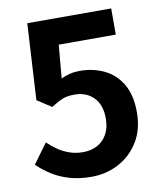

<svg xmlns="http://www.w3.org/2000/svg" viewBox="-84 -810 758 892"><g transform="rotate(-10 295.0 -363.5)"><path d="M276.6 13.8Q218.3 13.8 172 0.1Q125.6 -13.7 89.9 -36.7Q54.1 -59.8 25.9 -87.2L94.1 -180.5Q115.1 -160.1 139.7 -143.2Q164.2 -126.3 193.7 -116.1Q223.2 -105.8 256.8 -105.8Q295.4 -105.8 324.8 -121.7Q354.3 -137.5 371.1 -168.3Q387.9 -199 387.9 -242.3Q387.9 -306.4 353.4 -341.3Q319 -376.2 263.5 -376.2Q230.5 -376.2 207.7 -367.4Q184.9 -358.5 152.3 -337.5L84.9 -381.3L105.4 -740.8H501.2V-617.3H232L218.2 -460.3Q239.9 -470.3 260.9 -475.3Q281.9 -480.4 307 -480.4Q369.4 -480.4 421.4 -455.5Q473.4 -430.6 504.2 -378.7Q535.1 -326.8 535.1 -245.8Q535.1 -163.9 498.7 -105.5Q462.3 -47.1 403.6 -16.7Q344.9 13.8 276.6 13.8Z"/></g></svg>

Font: Noto Sans TC Thin
Style: Regular
Weight: 100
Designer: Ryoko NISHIZUKA 西塚涼子 (kana, bopomofo & ideographs); Paul D. Hunt (Latin, Greek & Cyrillic); Sandoll Communications 산돌커뮤니
Foundry: Adobe
Version: Version 2.004-H2;hotconv 1.0.118;makeotfexe 2.5.65603